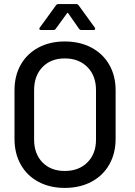

<svg xmlns="http://www.w3.org/2000/svg" viewBox="-20 -911 660 940"><path d="M51 -231V-469Q51 -540 81.5 -594Q112 -648 168 -678Q224 -708 297 -708Q371 -708 427.5 -678Q484 -648 515 -594Q546 -540 546 -469V-231Q546 -160 515 -105.5Q484 -51 427.5 -21Q371 9 297 9Q224 9 168 -21Q112 -51 81.5 -105.5Q51 -160 51 -231ZM450 -227V-470Q450 -540 408 -582.5Q366 -625 297 -625Q229 -625 188 -582.5Q147 -540 147 -470V-227Q147 -158 188 -116Q229 -74 297 -74Q366 -74 408 -116Q450 -158 450 -227ZM267 -891H352Q361 -891 365 -885L444 -776Q446 -774 446 -770Q446 -768 444 -766Q442 -764 438 -764H379Q371 -764 367 -770L314 -846Q313 -848 311 -848Q309 -848 308 -846L253 -770Q249 -764 241 -764H181Q175 -764 173 -767.5Q171 -771 175 -776L254 -885Q258 -891 267 -891Z"/></svg>

Font: BarlowMedium
Style: Regular
Weight: 500
Designer: Jeremy Tribby
Foundry: Tribby Type
Version: Version 1.422